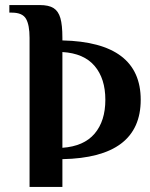

<svg xmlns="http://www.w3.org/2000/svg" viewBox="-20 -710 595 760"><path d="M97 -560Q97 -611 83 -635.5Q69 -660 27 -660H17V-690H137Q173 -690 192 -678Q211 -666 219 -638.5Q227 -611 227 -560V-550Q537 -543 537 -315Q537 -86 227 -80V30H97ZM397 -315Q397 -399 354.5 -449Q312 -499 227 -504V-125Q312 -131 354.5 -181Q397 -231 397 -315Z"/></svg>

Font: Philosopher
Style: Bold
Weight: 700
Designer: Jovanny Lemonad
Foundry: Jovanny Lemonad
Version: Version 2.000